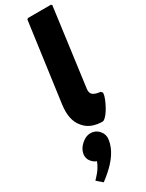

<svg xmlns="http://www.w3.org/2000/svg" viewBox="-300 -871 966 1268"><g transform="rotate(-30 182.5 -237.0)"><path d="M269 7C273 7 278 4 283 0L291 -7C324 -36 375 -143 363 -161H362L356 -168C355 -169 354 -170 352 -170C345 -171 312 -173 293 -192C286 -202 282 -215 285 -234L364 -825L358 -832H182L174 -825L92 -225C82 -151 93 -92 127 -53L133 -46C162 -12 208 7 269 7ZM158 33C134 33 112 43 94 59L86 66C68 82 54 105 50 130C47 152 53 172 65 186L71 193C80 203 91 210 104 215C84 270 41 310 32 319L31 320L37 327L73 358C88 347 102 336 117 323L125 316C181 267 232 204 242 130C246 105 239 82 225 66L219 59C205 43 183 33 158 33Z"/></g></svg>

Font: Hussar Woodtype
Style: BlkObl
Weight: 900
Foundry: Cannot Into Space Fonts
Version: Version 1.07